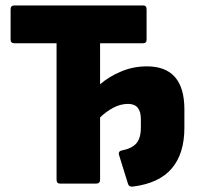

<svg xmlns="http://www.w3.org/2000/svg" viewBox="-20 -675 745 706"><path d="M469 11Q455 13 451 2L418 -104Q413 -119 429 -122Q465 -129 481.5 -148Q498 -167 498 -207V-237Q498 -293 451 -293Q423 -293 396 -278.5Q369 -264 348 -243V-14Q348 0 334 0H200Q188 0 188 -14V-516H33Q19 -516 19 -529V-641Q19 -655 33 -655H506Q519 -655 519 -641V-529Q519 -516 506 -516H348V-365Q380 -393 425 -412Q470 -431 520 -431Q658 -431 658 -273V-205Q658 -110 611.5 -55.5Q565 -1 469 11Z"/></svg>

Font: Sofia Sans Semi Condensed Black
Style: Regular
Weight: 900
Designer: Botio Nikoltchev, Ani Petrova
Foundry: lettersoup
Version: Version 4.100; ttfautohint (v1.8.4.7-5d5b)